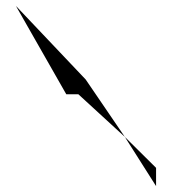

<svg xmlns="http://www.w3.org/2000/svg" viewBox="-20 -776 582 652"><path d="M34 -756 271 -506 404 -311 246 -456H205ZM404 -311 510 -144V-206Z"/></svg>

Font: bitstorm
Style: ext
Weight: 400
Version: Version 0.2